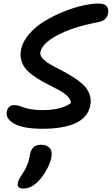

<svg xmlns="http://www.w3.org/2000/svg" viewBox="-20 -696 641 1102"><path d="M222.2 43Q114.3 43 62.7 14.6Q11.2 -13.7 19 -56.2Q26.9 -92.8 63 -92.8Q75.2 -92.8 90.1 -88.4Q105 -84 118.9 -78.4Q132.8 -72.8 161.1 -68.4Q189.5 -64 225.1 -64Q329.1 -64 387.2 -104Q386.2 -124 368.2 -142.8Q350.1 -161.6 322 -177Q293.9 -192.4 261 -208.7Q228 -225.1 196.5 -244.6Q165 -264.2 140.6 -286.9Q116.2 -309.6 104.7 -341.8Q93.3 -374 101.1 -412.1Q110.4 -458.5 147.9 -501.5Q185.5 -544.4 236.6 -575.2Q287.6 -606 345.7 -629.4Q403.8 -652.8 456.1 -664.3Q508.3 -675.8 545.9 -675.8Q579.6 -675.8 592.3 -659.7Q605 -643.6 600.1 -618.2Q591.8 -576.2 539.1 -567.9Q398.4 -541 310.3 -494.4Q222.2 -447.8 211.9 -397Q208.5 -378.9 224.1 -361.1Q239.7 -343.3 267.1 -327.4Q294.4 -311.5 328.1 -294.4Q361.8 -277.3 394.8 -256.8Q427.7 -236.3 453.9 -213.1Q480 -189.9 492.7 -158Q505.4 -126 498 -89.8Q472.2 43 222.2 43ZM115.2 386.2Q96.2 386.2 87.6 378.2Q79.1 370.1 82 355Q86.4 333.5 109.9 299.8Q124 279.3 132.8 259Q141.6 238.8 144.5 226.8Q147.5 214.8 151.9 191.9Q162.6 134.8 213.9 134.8Q249 134.8 265.1 153.3Q281.2 171.9 274.9 208Q267.1 243.7 245.6 282.2Q224.1 320.8 192.9 351.1Q154.8 386.2 115.2 386.2Z"/></svg>

Font: Shantell Sans Bouncy
Style: Italic
Weight: 500
Italic angle: -11.31°
Designer: Stephen Nixon, Anya Danilova, Shantell Martin
Foundry: Arrow Type
Version: Version 1.006;[9816181b4]